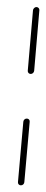

<svg xmlns="http://www.w3.org/2000/svg" viewBox="-20 -539 134 558"><path d="M40.7 -0.4Q37 -0.4 34.4 -3Q31.9 -5.6 32.2 -9.6L47.8 -185.2Q48.1 -188.9 50.9 -191.7Q53.7 -194.4 57.8 -194.4Q61.5 -194.4 64.1 -191.9Q66.7 -189.3 66.3 -185.2L50.7 -9.6Q50.4 -5.9 47.6 -3.1Q44.8 -0.4 40.7 -0.4ZM69.3 -324.1Q65.6 -324.1 63 -326.7Q60.4 -329.3 60.7 -333.3L75.9 -509.3Q76.3 -513 79.3 -515.7Q82.2 -518.5 85.9 -518.5Q89.6 -518.5 92.2 -515.7Q94.8 -513 94.4 -509.3L79.3 -333.3Q78.9 -329.6 76.1 -326.9Q73.3 -324.1 69.3 -324.1Z"/></svg>

Font: 26F Galaxy Sans Hairline
Style: Italic
Weight: 50
Italic angle: -5°
Designer: C₂₉H₂₅N₃O₅
Version: Version 1.200